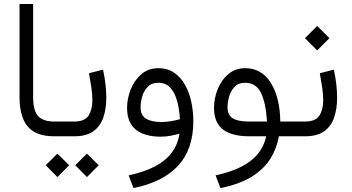

<svg xmlns="http://www.w3.org/2000/svg" viewBox="-20 -685 1767 965"><path d="M78.1 -665H146.5V-198.2Q146.5 -127.4 172.4 -100.8Q198.2 -74.2 251.5 -74.2H268.1V0H251.5Q162.1 0 120.1 -48.3Q78.1 -96.7 78.1 -198.2Z M247.6 -74.2H353.5Q405.8 -74.2 425 -104Q444.3 -133.8 444.3 -181.6Q444.3 -211.4 439 -246.8Q433.6 -282.2 427.2 -316.9L498 -335Q514.2 -258.8 514.2 -193.8Q514.2 -136.7 498.8 -93Q483.4 -49.3 448.2 -24.7Q413.1 0 354.5 0H247.6ZM417 86.9 476.1 145.5 417 205.1 358.4 145.5ZM268.6 86.9 327.6 145.5 268.6 205.1 210 145.5Z M951.7 -76.2Q951.7 64.9 875.2 147.7Q798.8 230.5 650.9 260.3L626.5 196.3Q742.2 171.9 806.2 120.4Q870.1 68.8 882.3 -13.7Q862.3 -7.3 836.9 -2.7Q811.5 2 789.6 2Q706.5 2 662.6 -33.4Q618.7 -68.8 618.7 -142.6Q618.7 -189.9 637 -235.8Q655.3 -281.7 690.4 -312Q725.6 -342.3 775.9 -342.3Q822.8 -342.3 856 -319.1Q889.2 -295.9 910.4 -257.6Q931.6 -219.2 941.7 -171.9Q951.7 -124.5 951.7 -76.2ZM792 -71.8Q814.5 -71.8 838.1 -75.7Q861.8 -79.6 884.3 -85.9Q881.3 -138.2 869.6 -179.4Q857.9 -220.7 835.2 -244.9Q812.5 -269 775.4 -269Q741.7 -269 722.2 -248.5Q702.6 -228 694.6 -199.2Q686.5 -170.4 686.5 -145.5Q686.5 -105.5 713.9 -88.6Q741.2 -71.8 792 -71.8Z M1212.4 -342.3Q1294.4 -342.3 1340.8 -269Q1387.2 -195.8 1388.7 -74.2H1454.6V0H1381.8Q1371.1 60.5 1339.1 112.3Q1307.1 164.1 1246.3 202.4Q1185.5 240.7 1087.9 260.3L1063.5 196.3Q1172.9 173.3 1236.8 125.7Q1300.8 78.1 1317.9 0H1233.4Q1145 0 1100.3 -34.4Q1055.7 -68.8 1055.7 -142.6Q1055.7 -189.9 1073.7 -235.8Q1091.8 -281.7 1127 -312Q1162.1 -342.3 1212.4 -342.3ZM1228.5 -74.2H1321.8Q1316.9 -164.1 1292.5 -216.6Q1268.1 -269 1211.4 -269Q1178.2 -269 1158.9 -248.5Q1139.6 -228 1131.6 -199.2Q1123.5 -170.4 1123.5 -145.5Q1123.5 -106.9 1149.7 -90.6Q1175.8 -74.2 1228.5 -74.2Z M1514.6 0H1435.1V-74.2H1513.7Q1565.9 -74.2 1585.2 -104Q1604.5 -133.8 1604.5 -181.6Q1604.5 -211.4 1599.1 -246.8Q1593.8 -282.2 1587.4 -316.9L1658.2 -335Q1674.3 -258.8 1674.3 -193.8Q1674.3 -136.7 1658.9 -93Q1643.6 -49.3 1608.4 -24.7Q1573.2 0 1514.6 0ZM1574.2 -554.7 1635.7 -493.2 1574.2 -431.6 1512.7 -493.2Z"/></svg>

Font: Vazirmatn FD Light
Style: Regular
Weight: 300
Designer: Saber Rastikerdar
Foundry: Saber Rastikerdar
Version: Version 33.003